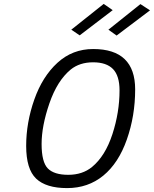

<svg xmlns="http://www.w3.org/2000/svg" viewBox="-20 -953 788 983"><path d="M577 -771 535 -801 699 -932 748 -900ZM388 -772 345 -801 511 -933 557 -901ZM451 -98Q519 -154 555.5 -266Q592 -378 592 -490Q592 -565 558.5 -599.5Q525 -634 456.5 -634Q388 -634 342 -597Q273 -540 233 -424Q193 -308 193 -215.5Q193 -123 225 -90.5Q257 -58 329.5 -58Q402 -58 451 -98ZM457 -702Q672 -702 672 -495Q672 -360 629.5 -239Q587 -118 509 -54Q431 10 323.5 10Q216 10 165 -38.5Q114 -87 114 -206Q114 -325 155.5 -443Q197 -561 274 -631.5Q351 -702 457 -702Z"/></svg>

Font: Titillium Web
Style: Italic
Weight: 400
Italic angle: -13°
Version: Version 1.002;PS 57.000;hotconv 1.0.70;makeotf.lib2.5.55311